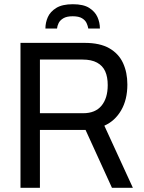

<svg xmlns="http://www.w3.org/2000/svg" viewBox="-20 -889 684 909"><path d="M77 0V-686H381Q453 -686 497.5 -660.5Q542 -635 562.5 -590.5Q583 -546 583 -489Q583 -417 553.5 -366.5Q524 -316 474 -294L609 0H510L385 -274H169V0ZM169 -353H374Q431 -353 460.5 -388.5Q490 -424 490 -486Q490 -525 478 -551.5Q466 -578 439.5 -592.5Q413 -607 371 -607H169ZM195 -754Q195 -782 206.5 -808Q218 -834 246.5 -851.5Q275 -869 325 -869Q375 -869 402.5 -851.5Q430 -834 441.5 -808Q453 -782 453 -754H398Q396 -766 390 -779.5Q384 -793 368.5 -802.5Q353 -812 324 -812Q296 -812 280 -802.5Q264 -793 257.5 -779.5Q251 -766 250 -754Z"/></svg>

Font: Archivo SemiCondensed
Style: Regular
Weight: 400
Width: 4
Designer: Hector Gatti
Foundry: Omnibus-Type
Version: Version 2.001